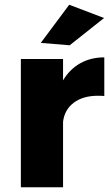

<svg xmlns="http://www.w3.org/2000/svg" viewBox="-20 -790 470 810"><path d="M420 -548V-385Q411 -386 393 -386Q330 -386 291 -356.5Q252 -327 246 -276V0H68V-541H246V-451Q274 -498 318.5 -523Q363 -548 420 -548ZM272 -770 419 -714 274 -599 152 -609Z"/></svg>

Font: Montserrat V1
Style: Bold
Weight: 700
Designer: Julieta Ulanovsky
Foundry: Julieta Ulanovsky
Version: Version 6.001